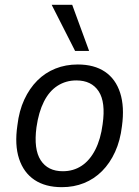

<svg xmlns="http://www.w3.org/2000/svg" viewBox="-20 -766 576 795"><path d="M236 9Q168 9 123 -21Q78 -51 59 -108.5Q40 -166 52 -247Q59 -307 80.5 -353.5Q102 -400 134.5 -432.5Q167 -465 209.5 -482Q252 -499 302 -499Q370 -499 414.5 -469Q459 -439 477.5 -381.5Q496 -324 485 -244Q478 -184 456.5 -137Q435 -90 402.5 -57.5Q370 -25 328 -8Q286 9 236 9ZM240 -57Q284 -57 318 -79.5Q352 -102 374.5 -146Q397 -190 405 -252Q418 -343 388.5 -388Q359 -433 296 -433Q253 -433 218.5 -411Q184 -389 162 -345.5Q140 -302 131 -239Q119 -148 148.5 -102.5Q178 -57 240 -57ZM291 -555 194 -746H279L349 -555Z"/></svg>

Font: Nunito Sans 10pt SemiCondensed
Style: Italic
Weight: 400
Width: 4
Italic angle: -9°
Designer: Vernon Adams
Foundry: Vernon Adams
Version: Version 3.101;gftools[0.9.27]